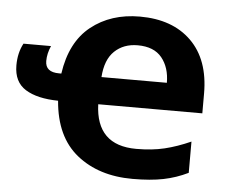

<svg xmlns="http://www.w3.org/2000/svg" viewBox="-45 -605 797 667"><g transform="rotate(5 353.5 -272.0)"><path d="M418 -454Q475 -454 502.5 -420Q530 -386 530 -333H302Q306 -394 337.5 -424Q369 -454 418 -454ZM417 -554Q316 -554 247 -499Q178 -444 162 -333H154Q106 -333 106 -372Q106 -398 118 -425H22Q4 -392 4 -348Q4 -290 45 -264.5Q86 -239 159 -238Q169 -113 245.5 -51.5Q322 10 440 10Q503 10 547.5 1Q592 -8 633 -28V-137Q586 -116 542.5 -105.5Q499 -95 444 -95Q304 -95 299 -238H662V-307Q662 -425 596.5 -489.5Q531 -554 417 -554Z"/></g></svg>

Font: Noto Sans UI
Style: Bold
Weight: 700
Designer: Monotype Design Team
Foundry: Monotype Imaging Inc.
Version: Version 1.901